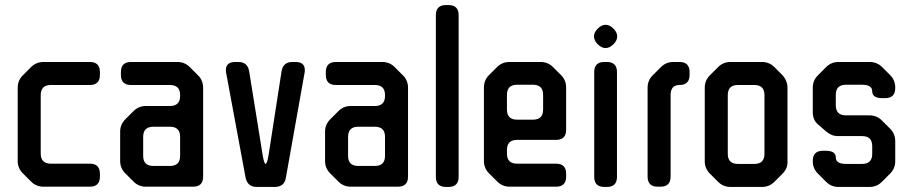

<svg xmlns="http://www.w3.org/2000/svg" viewBox="-20 -730 3609 759"><path d="M103 -12Q123 8 152 8H335Q375 8 375 -32V-43Q375 -83 335 -83H181Q141 -83 141 -123V-354Q141 -394 181 -394H335Q375 -394 375 -434V-445Q375 -485 335 -485H152Q123 -485 103 -465L70 -432Q50 -412 50 -383V-94Q50 -65 70 -45Z M508 -12Q528 8 557 8H743Q783 8 783 -32V-383Q783 -412 763 -432L730 -465Q710 -485 681 -485H498Q458 -485 458 -445V-434Q458 -394 498 -394H652Q692 -394 692 -354V-351Q692 -311 652 -311H557Q528 -311 508 -291L476 -259Q455 -238 455 -210V-94Q455 -65 475 -45ZM546 -114V-189Q546 -229 586 -229H652Q692 -229 692 -189V-114Q692 -74 652 -74H586Q546 -74 546 -114Z M951 -27Q959 9 995 9H1066Q1104 9 1110 -27L1184 -442Q1185 -445 1185 -453Q1185 -485 1148 -485H1136Q1099 -485 1093 -448L1042 -119Q1036 -82 1030 -82Q1024 -82 1018 -119L965 -448Q959 -485 922 -485H910Q873 -485 873 -453Q873 -445 874 -442Z M1318 -12Q1338 8 1367 8H1553Q1593 8 1593 -32V-383Q1593 -412 1573 -432L1540 -465Q1520 -485 1491 -485H1308Q1268 -485 1268 -445V-434Q1268 -394 1308 -394H1462Q1502 -394 1502 -354V-351Q1502 -311 1462 -311H1367Q1338 -311 1318 -291L1286 -259Q1265 -238 1265 -210V-94Q1265 -65 1285 -45ZM1356 -114V-189Q1356 -229 1396 -229H1462Q1502 -229 1502 -189V-114Q1502 -74 1462 -74H1396Q1356 -74 1356 -114Z M1743 9H1753Q1793 9 1793 -31V-670Q1793 -710 1753 -710H1743Q1703 -710 1703 -670V-31Q1703 9 1743 9Z M1945 -13Q1966 8 1994 8H2178Q2218 8 2218 -32V-43Q2218 -83 2178 -83H2024Q1984 -83 1984 -123V-137Q1984 -177 2024 -177H2178Q2218 -177 2218 -217V-384Q2218 -413 2198 -433L2166 -465Q2146 -485 2117 -485H1994Q1965 -485 1945 -465L1913 -433Q1893 -413 1893 -384V-94Q1893 -65 1913 -45ZM1984 -297V-355Q1984 -395 2024 -395H2087Q2127 -395 2127 -355V-297Q2127 -257 2087 -257H2024Q1984 -257 1984 -297Z M2343 -555Q2358 -540 2374 -540Q2390 -540 2405 -555Q2420 -570 2420 -586Q2420 -602 2405 -617Q2390 -632 2374 -632Q2358 -632 2343 -617Q2328 -602 2328 -586Q2328 -570 2343 -555ZM2369 9H2379Q2419 9 2419 -31V-445Q2419 -485 2379 -485H2369Q2329 -485 2329 -445V-31Q2329 9 2369 9Z M2580 8H2591Q2631 8 2631 -32V-354Q2631 -394 2666 -394Q2706 -394 2706 -434V-445Q2706 -485 2666 -485H2642Q2613 -485 2593 -465L2560 -432Q2540 -412 2540 -383V-32Q2540 8 2580 8Z M2819 -11Q2839 9 2868 9H2992Q3021 9 3041 -11L3073 -43Q3095 -65 3093 -93V-383Q3093 -411 3073 -433L3041 -465Q3021 -485 2992 -485H2868Q2839 -485 2819 -465L2786 -432Q2766 -412 2766 -383V-93Q2766 -64 2786 -44ZM2857 -122V-354Q2857 -394 2897 -394H2962Q3002 -394 3002 -354V-122Q3002 -82 2962 -82H2897Q2857 -82 2857 -122Z M3246 -11Q3266 9 3295 9H3417Q3446 9 3466 -11L3499 -44Q3519 -64 3519 -93V-172Q3519 -201 3499 -221L3466 -254Q3446 -274 3417 -274H3324Q3284 -274 3284 -314V-355Q3284 -395 3324 -395H3388Q3428 -395 3428 -369Q3428 -342 3468 -342H3479Q3519 -342 3519 -382V-384Q3519 -413 3499 -433L3467 -465Q3447 -485 3417 -485H3295Q3266 -485 3246 -465L3214 -433Q3193 -412 3193 -384V-286Q3193 -255 3215 -237L3245 -211Q3257 -201 3268 -196.5Q3279 -192 3294 -192H3388Q3428 -192 3428 -152V-122Q3428 -82 3388 -82H3324Q3284 -82 3284 -108Q3284 -134 3244 -134H3233Q3193 -134 3193 -94V-93Q3193 -64 3213 -44Z"/></svg>

Font: WDXL Lubrifont JP N
Style: Regular
Weight: 400
Designer: [WDXL Lubrifont] Copyright 2020-2022 (c) NightFurySL2001, Skr-ZERO; [ZCOOL QingKe HuangYou] Copyright 2018-2022 (c) The 
Version: Version 2.001;hotconv 1.1.1;makeotfexe 2.6.0